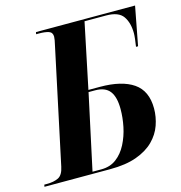

<svg xmlns="http://www.w3.org/2000/svg" viewBox="-129 -809 851 904"><g transform="rotate(-15 296.5 -357.0)"><path d="M-23 0 -21 -10H-9Q26 -10 48 -21Q70 -32 78 -71L196 -625Q204 -659 204 -671Q204 -692 186.5 -698Q169 -704 139 -704H125L127 -714H610L574 -525H564Q567 -544 569 -561.5Q571 -579 571 -589Q571 -640 549 -672Q527 -704 466 -704H361L295 -387H351Q457 -387 514 -348Q571 -309 571 -223Q571 -182 557 -142Q543 -102 511 -70Q479 -38 426.5 -19Q374 0 297 0ZM257 -10Q300 -10 330.5 -33Q361 -56 380.5 -94Q400 -132 409 -175.5Q418 -219 418 -261Q418 -320 396 -348.5Q374 -377 325 -377H293L214 -10Z"/></g></svg>

Font: Noto Serif Display SemiCondensed
Style: Bold Italic
Weight: 700
Width: 4
Italic angle: -12°
Designer: Monotype Design Team
Foundry: Monotype Imaging Inc.
Version: Version 2.009